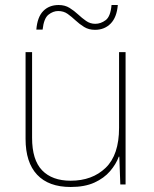

<svg xmlns="http://www.w3.org/2000/svg" viewBox="-20 -736 613 766"><path d="M481 -528V0H460L456 -111H454Q443 -81 419 -53Q395 -25 356.5 -7.5Q318 10 262 10Q174 10 128 -39Q82 -88 82 -182V-528H108V-186Q108 -98 148 -56.5Q188 -15 262 -15Q348 -15 401.5 -66.5Q455 -118 455 -226V-528ZM125 -618Q129 -668 152.5 -692Q176 -716 214 -716Q239 -716 257.5 -704.5Q276 -693 291.5 -678.5Q307 -664 323.5 -652.5Q340 -641 360 -641Q382 -641 401.5 -655.5Q421 -670 425 -716H450Q446 -667 421.5 -642Q397 -617 359 -617Q334 -617 315.5 -628.5Q297 -640 281.5 -654.5Q266 -669 250 -680.5Q234 -692 212 -692Q192 -692 173.5 -677.5Q155 -663 150 -618Z"/></svg>

Font: Noto Sans Thin
Style: Regular
Weight: 100
Designer: Monotype Design Team
Foundry: Monotype Imaging Inc.
Version: Version 2.007